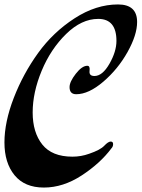

<svg xmlns="http://www.w3.org/2000/svg" viewBox="-20 -802 637 864"><path d="M481 -134Q431 -67 347.5 -12.5Q264 42 177.5 42Q91 42 45.5 -13.5Q0 -69 0 -161Q0 -253 42 -361.5Q84 -470 151.5 -563.5Q219 -657 315.5 -719.5Q412 -782 511 -782Q597 -782 597 -703Q597 -645 554 -568Q511 -491 445 -434.5Q379 -378 323 -378Q293 -378 293 -410Q293 -434 321 -470Q349 -506 373 -506Q386 -506 383 -483Q380 -460 405 -460Q441 -460 472.5 -515Q504 -570 504 -618Q504 -717 422 -717Q347 -717 277.5 -649Q208 -581 167.5 -483.5Q127 -386 127 -296Q127 -206 170.5 -151.5Q214 -97 306 -97Q345 -97 381 -110Q431 -127 449 -146Q467 -165 478 -165Q489 -165 489 -153.5Q489 -142 481 -134Z"/></svg>

Font: Dr Sugiyama
Style: Regular
Weight: 400
Designer: Alejandro Paul
Foundry: Alejandro Paul
Version: Version 1.000